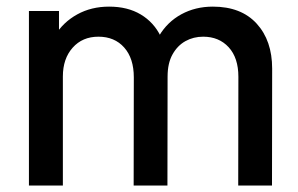

<svg xmlns="http://www.w3.org/2000/svg" viewBox="-20 -574 922 594"><path d="M717 0 717.5 -336.5Q717.5 -395 687.5 -427.8Q657.5 -460.5 608.5 -460.5Q578.5 -460.5 553.8 -446.8Q529 -433 513.8 -405.8Q498.5 -378.5 498.5 -337.5L448 -363Q447 -420 472.2 -463Q497.5 -506 541 -529.8Q584.5 -553.5 638.5 -553.5Q726 -553.5 774 -501Q822 -448.5 822 -361.5L821.5 0ZM69.5 0V-540H162.5V-384H174.5V0ZM393.5 0 394 -334.5Q394 -393.5 364.2 -427Q334.5 -460.5 284.5 -460.5Q235 -460.5 204.8 -426.5Q174.5 -392.5 174.5 -337.5L124.5 -369.5Q124.5 -422.5 150 -464Q175.5 -505.5 219 -529.5Q262.5 -553.5 317.5 -553.5Q375 -553.5 415.5 -529.2Q456 -505 477.2 -461.5Q498.5 -418 498.5 -360.5L498 0Z"/></svg>

Font: Manrope ExtraLight SemiBold
Style: Regular
Weight: 600
Version: Version 4.504